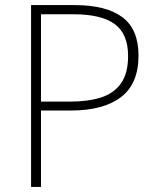

<svg xmlns="http://www.w3.org/2000/svg" viewBox="-20 -734 620 754"><path d="M273 -714Q397 -714 460.5 -666.5Q524 -619 524 -516Q524 -405 455 -352.5Q386 -300 259 -300H141V0H102V-714ZM268 -678H141V-335H255Q325 -335 376 -351Q427 -367 455 -406.5Q483 -446 483 -514Q483 -601 430.5 -639.5Q378 -678 268 -678Z"/></svg>

Font: Noto Sans ExtraLight
Style: Regular
Weight: 200
Designer: Monotype Design Team
Foundry: Monotype Imaging Inc.
Version: Version 2.007